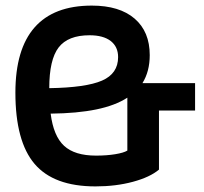

<svg xmlns="http://www.w3.org/2000/svg" viewBox="-20 -657 730 686"><path d="M548 -262V-51Q516 -24 455 -7.5Q394 9 321 9Q172 9 103.5 -71.5Q35 -152 35 -326Q35 -481 103.5 -559Q172 -637 308 -637Q407 -637 461 -590.5Q515 -544 515 -460Q515 -431 508.5 -406Q502 -381 489 -360H677V-262ZM402 -453Q402 -490 375.5 -510.5Q349 -531 300 -531Q223 -531 189.5 -487.5Q156 -444 156 -342Q287 -344 344.5 -369Q402 -394 402 -453ZM323 -101Q361 -101 391.5 -106Q422 -111 435 -119V-308Q392 -280 324 -266Q256 -252 161 -251Q171 -171 209 -136Q247 -101 323 -101Z"/></svg>

Font: Blinker SemiBold
Style: Regular
Weight: 600
Designer: Juergen Huber
Foundry: supertype
Version: Version 1.015;PS 1.15;hotconv 1.0.88;makeotf.lib2.5.647800